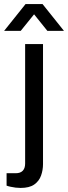

<svg xmlns="http://www.w3.org/2000/svg" viewBox="-55 -743 335 945"><path d="M46.4 182Q34.7 182 21.9 180.5Q9.2 178.9 -2.6 176.3Q-14.4 173.8 -22.6 170.7V109.6H22.4Q45.2 109.6 56.9 97.5Q68.7 85.3 68.7 61.9V-526H156.7V64.5Q156.7 94.2 147 121.3Q137.4 148.4 113.5 165.2Q89.6 182 46.4 182ZM-34.8 -591 70.8 -723H154.4L259.9 -591H178.2L90.6 -700.1L134.6 -699.6L46.9 -591Z"/></svg>

Font: Archivo Variable SemiBold
Style: Regular
Weight: 600
Designer: Hector Gatti
Foundry: Omnibus-Type
Version: Version 2.001